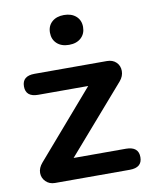

<svg xmlns="http://www.w3.org/2000/svg" viewBox="-82 -783 674 845"><g transform="rotate(-10 255.0 -360.5)"><path d="M89.8 -488.8H413.1Q439 -488.8 454.6 -473.4Q470.2 -458 470.2 -434.6Q470.2 -411.1 453.1 -391.1L194.8 -94.2H429.2Q484.9 -93.8 484.9 -46.9Q484.9 0 429.2 0H95.2Q70.3 0 54.2 -16.1Q38.1 -32.2 38.1 -54.7Q38.1 -77.1 56.2 -98.1L313 -395H89.8Q34.2 -395 34.2 -441.9Q34.2 -488.8 89.8 -488.8ZM208 -606.4Q188 -625 188 -655Q188 -685.1 208 -703.1Q228 -721.2 261.7 -721.2Q295.4 -721.2 315.7 -703.1Q335.9 -685.1 335.9 -655Q335.9 -625 315.9 -606.4Q295.9 -587.9 262 -587.9Q228 -587.9 208 -606.4Z"/></g></svg>

Font: Nunito-Bold
Style: Bold
Weight: 700
Designer: Vernon Adams
Foundry: newtypography
Version: Version 3.000